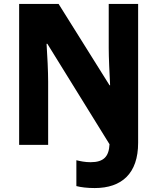

<svg xmlns="http://www.w3.org/2000/svg" viewBox="-20 -785 796 973"><path d="M460 168C597 168 680 94 680 -61V-765H531V-541C531 -493 535 -412 538 -353H535L277 -765H77V-51H224V-371C224 -422 220 -503 216 -563H220L535 -54C532 8 506 37 439 37C411 37 388 32 367 27V158C390 164 422 168 460 168Z"/></svg>

Font: Noto Sans Tamil UI SemiCondensed ExtraBold
Style: Regular
Weight: 800
Width: 4
Designer: Jelle Bosma - Monotype Design Team
Foundry: Monotype Imaging Inc.
Version: Version 2.004